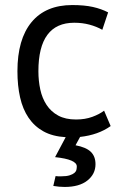

<svg xmlns="http://www.w3.org/2000/svg" viewBox="-20 -532 491 760"><path d="M418 -33Q369 2 297 10L279 43Q321 51 339.5 69Q358 87 358 118Q358 157 326 182.5Q294 208 236 208Q225 208 214 207Q203 206 191 204L200 165Q206 166 211 166Q216 166 221 166Q243 166 255.5 162Q268 158 274.5 152.5Q281 147 282.5 140Q284 133 284 127Q284 99 198 90L240 11Q188 8 152 -12Q116 -32 93 -66Q70 -100 59.5 -146.5Q49 -193 49 -250Q49 -377 105 -444.5Q161 -512 266 -512Q314 -512 347.5 -504.5Q381 -497 408 -483L385 -414Q362 -427 334 -434.5Q306 -442 274 -442Q132 -442 132 -250Q132 -212 139.5 -177.5Q147 -143 164.5 -116.5Q182 -90 210.5 -74.5Q239 -59 281 -59Q317 -59 345.5 -69.5Q374 -80 392 -94Z"/></svg>

Font: PT Sans
Style: Regular
Weight: 400
Version: Version 2.003W OFL; ttfautohint (v1.6)